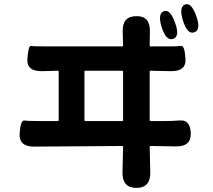

<svg xmlns="http://www.w3.org/2000/svg" viewBox="-20 -863 1040 939"><path d="M647 56Q578 56 579 -20L582 -144Q582 -149 577 -149L148 -146Q72 -145 76 -211Q81 -276 98.5 -273.5Q116 -271 170 -271H262Q267 -271 267 -276V-512Q267 -517 262 -517L186 -515Q109 -513 114 -577Q119 -641 131.5 -638.5Q144 -636 206 -636H577Q582 -636 582 -641L580 -709Q578 -784 647 -784Q715 -785 713 -709L712 -641Q712 -636 717 -636H800Q848 -636 865.5 -638.5Q883 -641 887 -577Q892 -513 814 -515L717 -517Q712 -517 712 -512V-276Q712 -271 717 -271H787Q823 -271 859 -274Q911 -278 913 -211Q915 -145 839 -147L717 -149Q712 -149 712 -144L715 -20Q716 56 647 56ZM393 -276Q393 -271 398 -271H577Q582 -271 582 -276V-512Q582 -517 577 -517H398Q393 -517 393 -512ZM827 -673Q793 -661 771 -729Q750 -796 781 -808Q812 -820 836 -752Q861 -685 827 -673ZM930 -705Q897 -693 875 -761Q854 -829 885 -841Q915 -853 940 -785Q964 -716 930 -705Z"/></svg>

Font: Resource Han Rounded KR
Style: Bold
Weight: 700
Designer: Cyano Hao (round all glyphs); Ryoko NISHIZUKA 西塚涼子 (kana, bopomofo & ideographs); Paul D. Hunt (Latin, Greek & Cyrillic)
Foundry: Cyano Hao
Version: 0.990